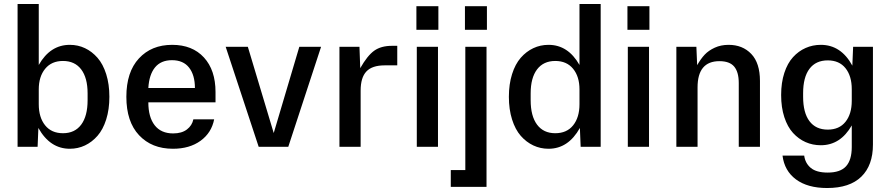

<svg xmlns="http://www.w3.org/2000/svg" viewBox="-20 -734 4454 960"><path d="M329.1 9.8Q230 9.8 171.9 -94.2L168 0H67.9V-713.9H173.8V-409.2Q231 -509.8 329.1 -509.8Q369.6 -509.8 404.8 -493.2Q439.9 -476.6 467.5 -445.1Q495.1 -413.6 511 -363.3Q526.9 -313 526.9 -250Q526.9 -187 511 -136.7Q495.1 -86.4 467.5 -54.9Q439.9 -23.4 404.8 -6.8Q369.6 9.8 329.1 9.8ZM173.8 -212.9Q173.8 -147 205.6 -107.4Q237.3 -67.9 294.9 -67.9Q354 -67.9 386 -110.8Q418 -153.8 418 -232.9V-267.1Q418 -344.7 386 -387Q354 -429.2 294.9 -429.2Q237.8 -429.2 205.8 -390.1Q173.8 -351.1 173.8 -287.1Z M844.7 9.8Q738.8 9.8 675.3 -57.9Q611.8 -125.5 611.8 -250Q611.8 -374 674.6 -441.9Q737.3 -509.8 840.8 -509.8Q941.9 -509.8 999.8 -446.5Q1057.6 -383.3 1057.6 -273.9V-222.2H721.7Q721.7 -148.4 753.4 -107.7Q785.2 -66.9 845.7 -66.9Q888.7 -66.9 914.6 -86.7Q940.4 -106.4 946.8 -137.2H1050.8Q1037.6 -69.8 982.7 -30Q927.7 9.8 844.7 9.8ZM721.7 -293.9H954.6Q954.6 -358.4 925.5 -395.8Q896.5 -433.1 839.8 -433.1Q784.7 -433.1 755.1 -397Q725.6 -360.8 721.7 -293.9Z M1273.4 0 1108.4 -500H1219.2L1348.6 -68.8L1476.6 -500H1585.4L1421.4 0Z M1677.2 0V-500H1777.3L1781.2 -393.1Q1816.9 -456.1 1851.1 -480.5Q1885.3 -504.9 1939.5 -504.9H1966.3V-407.2H1903.3Q1840.8 -407.2 1812 -376.7Q1783.2 -346.2 1783.2 -280.8V0Z M2064 0V-500H2169.9V0ZM2062 -585H2171.9V-703.1H2062Z M2233.9 200.2V116.2H2306.6V-500H2412.6V200.2ZM2304.7 -585H2414.6V-703.1H2304.7Z M2722.7 9.8Q2682.1 9.8 2646.7 -6.8Q2611.3 -23.4 2583.7 -54.9Q2556.2 -86.4 2540.3 -136.7Q2524.4 -187 2524.4 -250Q2524.4 -313 2540.3 -363.3Q2556.2 -413.6 2583.7 -445.1Q2611.3 -476.6 2646.7 -493.2Q2682.1 -509.8 2722.7 -509.8Q2820.3 -509.8 2877.4 -409.2V-713.9H2983.4V0H2883.3L2879.4 -94.2Q2821.3 9.8 2722.7 9.8ZM2633.3 -232.9Q2633.3 -153.8 2665.3 -110.8Q2697.3 -67.9 2756.3 -67.9Q2814 -67.9 2845.7 -107.4Q2877.4 -147 2877.4 -212.9V-287.1Q2877.4 -351.1 2845.5 -390.1Q2813.5 -429.2 2756.3 -429.2Q2697.3 -429.2 2665.3 -387Q2633.3 -344.7 2633.3 -267.1Z M3119.1 0V-500H3225.1V0ZM3117.2 -585H3227.1V-703.1H3117.2Z M3361.8 0V-500H3461.9L3465.8 -408.2Q3483.9 -439.9 3503.4 -460.7Q3522.9 -481.4 3553.7 -495.6Q3584.5 -509.8 3623 -509.8Q3692.9 -509.8 3736.3 -464.4Q3779.8 -418.9 3779.8 -329.1V0H3673.8V-318.8Q3673.8 -373.5 3651.1 -400.9Q3628.4 -428.2 3577.1 -428.2Q3467.8 -428.2 3467.8 -296.9V0Z M4115.7 206.1Q4018.1 206.1 3960 163.1Q3901.9 120.1 3892.6 43.9H4001Q4005.9 82 4033.9 105.5Q4062 128.9 4118.7 128.9Q4181.6 128.9 4210.2 97.4Q4238.8 65.9 4238.8 1V-106.9Q4182.1 -7.8 4084 -7.8Q4043.5 -7.8 4008.1 -23.4Q3972.7 -39.1 3945.1 -69.3Q3917.5 -99.6 3901.6 -148.2Q3885.7 -196.8 3885.7 -258.8Q3885.7 -320.8 3901.6 -369.4Q3917.5 -418 3945.1 -448.2Q3972.7 -478.5 4008.1 -494.1Q4043.5 -509.8 4084 -509.8Q4185.1 -509.8 4241.7 -405.8L4245.6 -500H4344.7V-11.2Q4344.7 92.8 4286.6 149.4Q4228.5 206.1 4115.7 206.1ZM3995.6 -250Q3995.6 -170.4 4027.3 -128.2Q4059.1 -85.9 4118.7 -85.9Q4176.3 -85.9 4207.5 -125Q4238.8 -164.1 4238.8 -230V-288.1Q4238.8 -354 4207.5 -393.1Q4176.3 -432.1 4118.7 -432.1Q4059.1 -432.1 4027.3 -389.9Q3995.6 -347.7 3995.6 -268.1Z"/></svg>

Font: TASA Orbiter Text Medium
Style: Regular
Weight: 500
Designer: Weizhong Zhang
Version: Version 1.000;Glyphs 3.1.2 (3151)